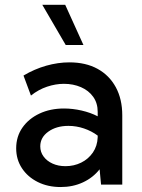

<svg xmlns="http://www.w3.org/2000/svg" viewBox="-20 -752 579 782"><path d="M478 0H391.6L385.7 -62.5Q358.9 -28.3 317.9 -9.3Q276.9 9.8 227.1 9.8Q174.8 9.8 133.8 -10.7Q92.8 -31.2 69.3 -66.9Q45.9 -102.5 45.9 -147.9Q45.9 -195.8 71.3 -232.2Q96.7 -268.6 140.6 -289.3Q184.6 -310.1 240.7 -310.1Q275.9 -310.1 312.3 -301.8Q348.6 -293.5 377.9 -278.3V-296.4Q377.9 -332 359.6 -357.7Q341.3 -383.3 309.8 -397Q278.3 -410.6 240.2 -410.6Q206.5 -410.6 171.6 -398.9Q136.7 -387.2 106 -362.8L75.7 -444.3Q120.1 -470.7 168.2 -484.4Q216.3 -498 262.7 -498Q329.1 -498 377.2 -471.7Q425.3 -445.3 451.7 -396.7Q478 -348.1 478 -282.2ZM246.6 -75.2Q281.2 -75.2 310.5 -89.6Q339.8 -104 358.2 -130.6Q376.5 -157.2 377.9 -192.9V-199.7Q353 -218.3 322 -228.8Q291 -239.3 258.8 -239.3Q209.5 -239.3 176.8 -215.8Q144 -192.4 144 -155.8Q144 -132.8 157.5 -114.5Q170.9 -96.2 194.1 -85.7Q217.3 -75.2 246.6 -75.2ZM319.8 -568.8H247.6L152.3 -732.4H245.6Z"/></svg>

Font: Kumbh Sans Medium
Style: Regular
Weight: 500
Version: Version 1.005